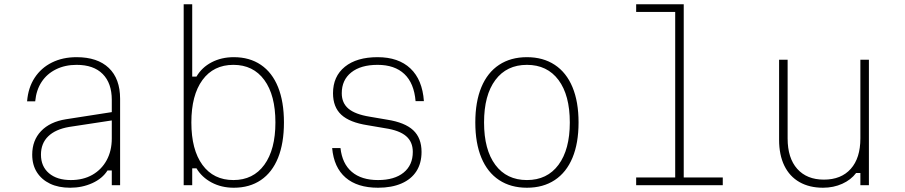

<svg xmlns="http://www.w3.org/2000/svg" viewBox="-20 -868 4240 900"><path d="M514 -344V-305L304 -273Q240 -262 206 -229Q172 -196 172 -143Q172 -88 209.5 -56Q247 -24 312 -24Q370 -24 413 -48.5Q456 -73 480 -117Q504 -161 504 -219V-400Q504 -478 461.5 -521Q419 -564 339 -564Q285 -564 242.5 -543Q200 -522 175 -484Q150 -446 145 -393H107Q112 -457 142.5 -503.5Q173 -550 223.5 -575Q274 -600 339 -600Q437 -600 490 -549.5Q543 -499 543 -405V0H504V-69H484Q460 -31 412.5 -9.5Q365 12 309 12Q254 12 214.5 -7Q175 -26 153 -60.5Q131 -95 131 -143Q131 -210 172.5 -253.5Q214 -297 289 -309Z M1076 12Q1018 12 972 -12.5Q926 -37 901 -79H881V0H841V-848H881V-509H901Q926 -552 972 -576Q1018 -600 1076 -600Q1150 -600 1203 -564Q1256 -528 1283.5 -459.5Q1311 -391 1311 -294Q1311 -197 1283.5 -128.5Q1256 -60 1203 -24Q1150 12 1076 12ZM1074 -24Q1167 -24 1219 -95.5Q1271 -167 1271 -294Q1271 -422 1219 -493Q1167 -564 1074 -564Q981 -564 929 -493Q877 -422 877 -294Q877 -166 929 -95Q981 -24 1074 -24Z M1576 -174Q1584 -101 1629 -62.5Q1674 -24 1752 -24Q1829 -24 1872 -59Q1915 -94 1915 -156Q1915 -203 1883.5 -230Q1852 -257 1785 -267L1703 -281Q1619 -294 1580 -330Q1541 -366 1541 -431Q1541 -510 1596.5 -555Q1652 -600 1750 -600Q1848 -600 1904 -547Q1960 -494 1967 -394H1928Q1921 -478 1875.5 -521Q1830 -564 1750 -564Q1671 -564 1626.5 -528.5Q1582 -493 1582 -431Q1582 -385 1613.5 -358.5Q1645 -332 1713 -321L1795 -307Q1878 -294 1917 -257.5Q1956 -221 1956 -156Q1956 -103 1932 -65.5Q1908 -28 1862 -8Q1816 12 1752 12Q1655 12 1600 -35.5Q1545 -83 1537 -174Z M2450 12Q2374 12 2319.5 -24Q2265 -60 2236.5 -128.5Q2208 -197 2208 -294Q2208 -391 2236.5 -459.5Q2265 -528 2319.5 -564Q2374 -600 2450 -600Q2526 -600 2580.5 -564Q2635 -528 2663.5 -459.5Q2692 -391 2692 -294Q2692 -197 2663.5 -128.5Q2635 -60 2580.5 -24Q2526 12 2450 12ZM2450 -24Q2545 -24 2598 -95.5Q2651 -167 2651 -294Q2651 -422 2598 -493Q2545 -564 2450 -564Q2355 -564 2302 -493Q2249 -422 2249 -294Q2249 -166 2302 -95Q2355 -24 2450 -24Z M2962 -848H3185V-36H3368V0H2962V-36H3145V-812H2962Z M4053 -588V0H4013V-57H3993Q3969 -25 3928 -6.5Q3887 12 3838 12Q3774 12 3727.5 -14.5Q3681 -41 3656.5 -91.5Q3632 -142 3632 -213V-588H3672V-219Q3672 -127 3717 -76.5Q3762 -26 3842 -26Q3923 -26 3968 -76.5Q4013 -127 4013 -219V-588Z"/></svg>

Font: Martian Mono SemiExpanded Thin
Style: Regular
Weight: 250
Monospace: yes
Version: Version 0.930